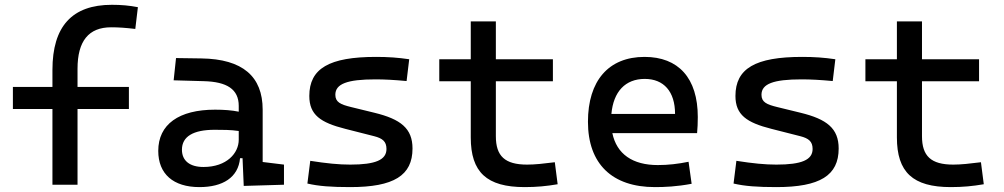

<svg xmlns="http://www.w3.org/2000/svg" viewBox="-20 -762 4142 792"><path d="M196.3 0H299.8V-312.5H511.7V-403.3H299.8V-478.5C299.8 -592.8 345.7 -649.4 438.5 -649.4C467.8 -649.4 497.1 -647.5 538.1 -642.6L548.8 -732.4C512.7 -739.3 480.5 -742.2 441.4 -742.2C277.3 -742.2 196.3 -653.3 196.3 -473.6V-403.3H33.2V-312.5H196.3Z M985.4 4.9 1151.4 0V-83L1063.5 -93.8V-309.6C1063.5 -446.3 981.4 -518.6 810.5 -521L706.1 -522.5L696.3 -430.7L820.3 -427.2C916 -424.8 964.8 -394 964.8 -325.2V-301.3C936.5 -307.1 904.3 -309.6 867.2 -309.6C717.8 -309.6 632.8 -249 632.8 -139.6C632.8 -44.4 694.8 9.8 802.7 9.8C898.9 9.8 962.9 -29.8 970.2 -109.4H980.5ZM964.8 -221.7V-185.5C964.8 -130.9 916 -73.2 819.3 -73.2C762.7 -73.2 730.5 -99.1 730.5 -144.5C730.5 -198.7 776.9 -226.6 865.2 -226.6C898.9 -226.6 931.6 -226.6 964.8 -221.7Z M1424.8 9.8C1604.5 9.8 1681.6 -38.1 1681.6 -149.4C1681.6 -232.4 1632.8 -270.5 1524.4 -296.9L1428.7 -320.3C1384.3 -331.1 1363.3 -340.8 1363.3 -371.1C1363.3 -416 1412.1 -434.6 1528.3 -434.6C1566.4 -434.6 1604.5 -432.6 1657.2 -427.7L1668 -517.6C1622.1 -524.4 1581.1 -527.3 1531.2 -527.3C1337.9 -527.3 1255.9 -479.5 1255.9 -366.2C1255.9 -288.1 1302.2 -256.3 1404.3 -230.5L1523.4 -200.2C1557.6 -191.4 1574.2 -178.7 1574.2 -147.5C1574.2 -102.5 1529.3 -83 1424.8 -83C1377.9 -83 1328.1 -87.9 1259.8 -98.6L1248 -4.9C1293.9 5.9 1346.7 9.8 1424.8 9.8Z M2144.5 9.8C2193.4 9.8 2234.4 5.9 2280.3 -2L2268.6 -92.8C2221.7 -86.9 2186.5 -83 2154.3 -83C2062.5 -83 2025.4 -118.2 2025.4 -200.2V-426.8H2260.7V-517.6H2025.4V-673.8H1921.9V-517.6H1792V-426.8H1921.9V-195.3C1921.9 -51.8 1987.3 9.8 2144.5 9.8Z M2681.6 9.8C2720.7 9.8 2771.5 7.8 2833 -3.9L2820.3 -94.7C2777.3 -85.9 2736.3 -81.1 2693.4 -81.1C2589.4 -81.1 2523.9 -126.5 2505.9 -212.9H2855.5C2857.4 -233.4 2858.4 -254.9 2858.4 -279.3C2858.4 -440.4 2778.3 -527.3 2638.7 -527.3C2490.2 -527.3 2405.3 -428.7 2405.3 -259.8C2405.3 -85.9 2504.9 9.8 2681.6 9.8ZM2502 -292C2510.3 -384.3 2559.6 -436.5 2639.6 -436.5C2717.8 -436.5 2764.6 -384.8 2764.6 -292Z M3182.6 9.8C3362.3 9.8 3439.5 -38.1 3439.5 -149.4C3439.5 -232.4 3390.6 -270.5 3282.2 -296.9L3186.5 -320.3C3142.1 -331.1 3121.1 -340.8 3121.1 -371.1C3121.1 -416 3169.9 -434.6 3286.1 -434.6C3324.2 -434.6 3362.3 -432.6 3415 -427.7L3425.8 -517.6C3379.9 -524.4 3338.9 -527.3 3289.1 -527.3C3095.7 -527.3 3013.7 -479.5 3013.7 -366.2C3013.7 -288.1 3060.1 -256.3 3162.1 -230.5L3281.2 -200.2C3315.4 -191.4 3332 -178.7 3332 -147.5C3332 -102.5 3287.1 -83 3182.6 -83C3135.7 -83 3085.9 -87.9 3017.6 -98.6L3005.9 -4.9C3051.8 5.9 3104.5 9.8 3182.6 9.8Z M3902.3 9.8C3951.2 9.8 3992.2 5.9 4038.1 -2L4026.4 -92.8C3979.5 -86.9 3944.3 -83 3912.1 -83C3820.3 -83 3783.2 -118.2 3783.2 -200.2V-426.8H4018.6V-517.6H3783.2V-673.8H3679.7V-517.6H3549.8V-426.8H3679.7V-195.3C3679.7 -51.8 3745.1 9.8 3902.3 9.8Z"/></svg>

Font: CaskaydiaCove Nerd Font
Style: Regular
Weight: 400
Designer: Aaron Bell
Foundry: Saja Typeworks
Version: Version 2111.1;Nerd Fonts 2.3.3